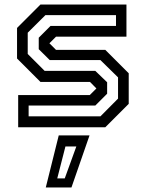

<svg xmlns="http://www.w3.org/2000/svg" viewBox="-20 -560 642 845"><path d="M60 0V-141.5H375L405.5 -172V-169.5L376 -199.5H158L55 -302.5V-437L158 -540H536.5V-398.5H226.5L196 -368V-371L226.5 -340.5H443.5L546.5 -237.5V-103L443.5 0ZM106 -48H422L499.5 -126V-219.5L422 -295.5H199L150.5 -343.5V-394L202.5 -446H490.5V-493.5H180L102 -416V-322.5L176.5 -248H399.5L451.5 -198V-147.5L399.5 -95.5H106ZM181.5 265 238.5 36H374L294.5 265ZM232 225H265L316 84.5H268Z"/></svg>

Font: Tourney Medium
Style: Regular
Weight: 500
Designer: Tyler Finck
Foundry: Etcetera Type Co
Version: Version 1.015